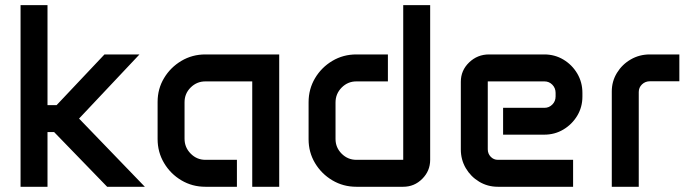

<svg xmlns="http://www.w3.org/2000/svg" viewBox="-20 -714 2651 734"><path d="M58.6 -694.3H161.6V-312H196.3L379.4 -505.9H513.2L282.2 -260.7L533.7 0H389.6L187 -209H161.6V0H58.6Z M582.5 -324.2Q582.5 -374.5 607.2 -415.5Q631.8 -456.5 673.3 -481.2Q714.8 -505.9 765.1 -505.9H1047.4V0H944.3V-402.8H765.1Q732.4 -402.8 709 -379.6Q685.5 -356.4 685.5 -323.2V-183.6Q685.5 -150.4 709 -126.7Q732.4 -103 765.1 -103H885.7V0H765.1Q714.8 0 673.3 -24.7Q631.8 -49.3 607.2 -90.8Q582.5 -132.3 582.5 -182.6Z M1159.7 -323.2Q1159.7 -373.5 1184.3 -415Q1209 -456.5 1250.5 -481.2Q1292 -505.9 1342.3 -505.9H1462.9V-402.8H1342.3Q1309.6 -402.8 1286.1 -379.2Q1262.7 -355.5 1262.7 -322.3V-182.6Q1262.7 -149.9 1286.1 -126.5Q1309.6 -103 1342.3 -103H1521.5V-694.3H1624.5V-103Q1624.5 -60.5 1594.2 -30.3Q1564 0 1521.5 0H1342.3Q1292 0 1250.5 -24.7Q1209 -49.3 1184.3 -90.6Q1159.7 -131.8 1159.7 -181.6Z M1741.7 -401.4Q1741.7 -444.8 1773.4 -475.3Q1805.2 -505.9 1849.6 -505.9H2060.5Q2101.1 -505.9 2134 -486.1Q2167 -466.3 2186.8 -432.9Q2206.5 -399.4 2206.5 -358.9V-344.7Q2206.5 -304.7 2186.8 -271.7Q2167 -238.8 2134 -219Q2101.1 -199.2 2060.5 -199.2H1903.3V-301.8H2061.5Q2079.1 -301.8 2091.6 -314.5Q2104 -327.1 2104 -345.2V-358.9Q2104 -377.4 2091.6 -390.1Q2079.1 -402.8 2061.5 -402.8H1844.7V-143.1Q1844.7 -126.5 1856 -114.7Q1867.2 -103 1883.3 -103H2170.9V0H1883.3Q1844.2 0 1812 -19.3Q1779.8 -38.6 1760.7 -71Q1741.7 -103.5 1741.7 -142.6Z M2318.8 -364.3Q2318.8 -403.3 2338.6 -435.5Q2358.4 -467.8 2391.4 -486.8Q2424.3 -505.9 2464.4 -505.9H2577.1V-403.3H2464.4Q2446.8 -403.3 2434.3 -391.4Q2421.9 -379.4 2421.9 -362.3V0H2318.8Z"/></svg>

Font: Anta
Style: Regular
Weight: 400
Designer: Sergej Lebedev
Foundry: Sergej Lebedev
Version: Version 1.000; ttfautohint (v1.8.4.7-5d5b)